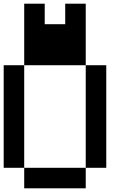

<svg xmlns="http://www.w3.org/2000/svg" viewBox="-20 -1020 707 1040"><path d="M111.1 -111.1H0V-666.7H111.1ZM444.4 -666.7H111.1V-1000H222.2V-888.9H333.3V-1000H444.4ZM444.4 0H111.1V-111.1H444.4ZM555.6 -111.1H444.4V-666.7H555.6Z"/></svg>

Font: Pixeloid Mono
Style: Regular
Weight: 400
Monospace: yes
Designer: GGBotNet
Foundry: GGBotNet
Version: 0.5